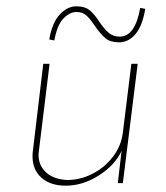

<svg xmlns="http://www.w3.org/2000/svg" viewBox="-20 -580 527 608"><path d="M416 -378 369 0H353L365 -102Q344 -57 293 -24.5Q242 8 188 8Q140 8 111.5 -17Q83 -42 83 -85Q83 -96 84 -101L117 -378H137L103 -101L102 -90Q102 -56 126 -34Q150 -12 193 -10Q234 -10 272.5 -29.5Q311 -49 337.5 -83.5Q364 -118 369 -160L396 -378ZM357 -446Q330 -446 314.5 -458.5Q299 -471 281 -497Q266 -520 253.5 -531Q241 -542 222 -542Q201 -542 181 -521.5Q161 -501 152 -452L136 -455Q145 -508 169 -534Q193 -560 222 -560Q249 -560 264.5 -547Q280 -534 296 -509Q311 -487 325 -475.5Q339 -464 359 -464Q408 -464 424 -555L440 -552Q431 -498 409 -472Q387 -446 357 -446Z"/></svg>

Font: Josefin Sans Thin
Style: Italic
Weight: 200
Italic angle: -7°
Designer: Santiago Orozco
Foundry: Typemade
Version: Version 2.000